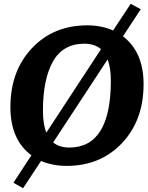

<svg xmlns="http://www.w3.org/2000/svg" viewBox="-20 -858 783 1015"><path d="M739 -413Q739 -222 625 -101.5Q511 19 332 19Q260 19 197 -7L102 137L51 108L146 -37Q35 -119 35 -292Q35 -483 149 -603.5Q263 -724 441 -724Q516 -724 578 -697L671 -838L724 -809L630 -666Q739 -583 739 -413ZM207 -272Q207 -202 225 -157L514 -598Q480 -627 426 -627Q313 -627 260 -533Q207 -439 207 -272ZM566 -432Q566 -498 549 -544L261 -105Q294 -78 346 -78Q566 -78 566 -432Z"/></svg>

Font: Andada
Style: Bold Italic
Weight: 700
Italic angle: -8.29999°
Designer: Carolina Giovagnoli
Foundry: Carolina Giovagnoli
Version: Version 1.003